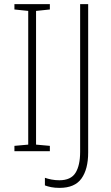

<svg xmlns="http://www.w3.org/2000/svg" viewBox="-20 -734 537 932"><path d="M222 0H50V-26L117 -32V-681L50 -688V-714H222V-688L155 -681V-32L222 -26ZM269 178Q246 178 228.5 174.5Q211 171 198 166V129Q212 134 230 137.5Q248 141 268 141Q324 141 346.5 105Q369 69 369 3V-714H408V6Q408 87 375.5 132.5Q343 178 269 178Z"/></svg>

Font: Noto Sans Sinhala UI SemiCondensed ExtraLight
Style: Regular
Weight: 200
Width: 4
Designer: Jelle Bosma - Monotype Design Team
Foundry: Monotype Imaging Inc.
Version: Version 2.006; ttfautohint (v1.8.4.7-5d5b)